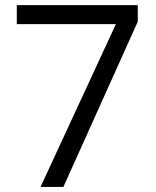

<svg xmlns="http://www.w3.org/2000/svg" viewBox="-20 -734 612 754"><path d="M139.2 0 435.1 -639.2H45.9V-713.9H521V-648.9L229 0Z"/></svg>

Font: f07686384
Style: Regular
Weight: 400
Foundry: Ascender Corporation
Version: Version 1.10